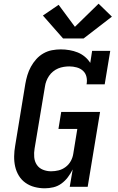

<svg xmlns="http://www.w3.org/2000/svg" viewBox="-20 -1010 640 1038"><path d="M222 8Q194 8 167 1Q140 -6 118 -21.5Q96 -37 82 -60Q68 -83 62 -109.5Q56 -136 56.5 -165Q57 -194 62 -222L117 -557Q121 -580 128 -603.5Q135 -627 147 -649Q159 -671 176 -690Q193 -709 215 -721.5Q237 -734 261 -738.5Q285 -743 308 -743Q332 -743 355.5 -739Q379 -735 400 -726.5Q421 -718 438.5 -703.5Q456 -689 468 -670L478 -735H576L546 -554H448Q452 -575 447.5 -594.5Q443 -614 429 -627Q415 -640 395 -645.5Q375 -651 355 -651Q340 -651 324.5 -648.5Q309 -646 294.5 -640Q280 -634 267 -623.5Q254 -613 245 -599.5Q236 -586 230.5 -571.5Q225 -557 223 -542L167 -207Q163 -184 165 -160.5Q167 -137 179 -119Q191 -101 212 -92.5Q233 -84 256 -84Q277 -84 297 -89Q317 -94 334.5 -107Q352 -120 362.5 -139Q373 -158 376 -178L398 -313H296L311 -405H521L454 0H357L373 -94Q362 -72 347 -52Q332 -32 312 -17.5Q292 -3 268.5 2.5Q245 8 222 8ZM321 -802 212 -926 297 -984 385 -865 513 -990 585 -920 432 -802Z"/></svg>

Font: Iosevka Slab Semibold Extended
Style: Italic
Weight: 600
Width: 7
Italic angle: -9°
Monospace: yes
Designer: Belleve Invis
Foundry: Belleve Invis
Version: Version 11.1.0; ttfautohint (v1.8.3)